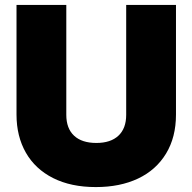

<svg xmlns="http://www.w3.org/2000/svg" viewBox="-20 -749 781 779"><path d="M47 -284V-729H249V-283Q249 -228 280.5 -198.5Q312 -169 371 -169Q429 -169 460.5 -198.5Q492 -228 492 -283V-729H694V-284Q694 -192 653.5 -125.5Q613 -59 540 -24.5Q467 10 369 10Q268 10 195.5 -26.5Q123 -63 85 -129.5Q47 -196 47 -284Z"/></svg>

Font: Mona Sans Black
Style: Regular
Weight: 900
Designer: Deni Anggara
Foundry: GitHub
Version: Version 2.000